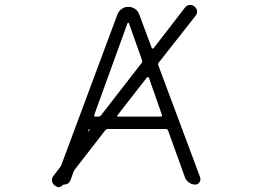

<svg xmlns="http://www.w3.org/2000/svg" viewBox="-20 -781 1040 789"><path d="M462.9 -307.6Q460.9 -305.7 461.9 -303.7Q462.9 -301.8 465.8 -301.8H641.6Q643.6 -301.8 645 -303.7Q646.5 -305.7 645.5 -308.6L591.8 -461.9Q590.8 -463.9 588.4 -464.4Q585.9 -464.8 584 -462.9ZM424.8 -251Q417 -251 412.1 -245.1L287.1 -84Q283.2 -79.1 281.2 -72.3L270.5 -43Q263.7 -22.5 242.2 -22.5Q239.3 -22.5 237.3 -20.5Q232.4 -13.7 224.6 -12.7Q222.7 -11.7 220.7 -11.7Q214.8 -11.7 209 -16.6L204.1 -19.5Q193.4 -28.3 193.4 -41Q193.4 -49.8 199.2 -57.6L224.6 -90.8Q229.5 -96.7 232.4 -103.5L462.9 -722.7Q468.8 -736.3 480.5 -744.6Q492.2 -752.9 507.3 -752.9Q522.5 -752.9 534.7 -744.6Q546.9 -736.3 551.8 -722.7L603.5 -584Q604.5 -582 606.9 -581.5Q609.4 -581.1 611.3 -583L740.2 -750Q747.1 -758.8 758.8 -760.7Q760.7 -760.7 762.7 -760.7Q771.5 -760.7 778.3 -754.9Q788.1 -748 789.6 -736.8Q791 -725.6 784.2 -716.8L632.8 -524.4Q627.9 -518.6 630.9 -511.7L802.7 -51.8Q803.7 -47.9 803.7 -43.9Q803.7 -37.1 799.8 -32.2Q793.9 -22.5 782.2 -22.5Q768.6 -22.5 756.8 -30.8Q745.1 -39.1 740.2 -51.8L670.9 -244.1Q668 -251 660.2 -251ZM348.6 -249Q349.6 -251 347.7 -251Q345.7 -251 344.7 -249L340.8 -240.2Q340.8 -239.3 341.3 -239.3Q341.8 -239.3 341.8 -239.3ZM509.8 -685.5Q508.8 -687.5 506.8 -687.5Q504.9 -687.5 503.9 -685.5L367.2 -308.6Q366.2 -305.7 367.7 -303.7Q369.1 -301.8 372.1 -301.8H383.8Q390.6 -301.8 395.5 -307.6L561.5 -521.5Q564.5 -525.4 564.5 -529.3Q564.5 -532.2 563.5 -534.2Z"/></svg>

Font: Rounded Mgen+ 1mn light
Style: Regular
Weight: 200
Designer: [Source Han Sans]
Ryoko NISHIZUKA  (kana & ideographs); Paul D. Hunt (Latin, Greek & Cyrillic); Wenlong ZHANG  (bopomofo
Version: Version 1.059.20150602